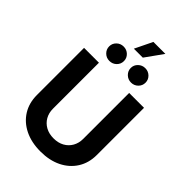

<svg xmlns="http://www.w3.org/2000/svg" viewBox="-316 -1226 1360 1360"><g transform="rotate(45 364.0 -546.5)"><path d="M363.8 10.3Q273.4 10.3 205.8 -22.9Q138.2 -56.2 100.8 -116Q63.5 -175.8 63.5 -254.9V-727.5H212.4V-267.1Q212.4 -224.6 231.2 -191.7Q250 -158.7 283.9 -139.9Q317.9 -121.1 363.8 -121.1Q409.7 -121.1 443.6 -139.9Q477.5 -158.7 496.3 -191.7Q515.1 -224.6 515.1 -267.1V-727.5H664.1V-254.9Q664.1 -175.8 626.5 -116Q588.9 -56.2 521.5 -22.9Q454.1 10.3 363.8 10.3ZM472.2 -788.6Q441.4 -788.6 419.7 -809.8Q397.9 -831.1 397.9 -860.8Q397.9 -890.6 419.7 -911.6Q441.4 -932.6 472.2 -932.6Q502.9 -932.6 524.4 -911.6Q545.9 -890.6 545.9 -860.8Q545.9 -830.6 524.4 -809.6Q502.9 -788.6 472.2 -788.6ZM255.4 -788.6Q224.6 -788.6 203.1 -809.8Q181.6 -831.1 181.6 -860.8Q181.6 -890.6 203.1 -911.6Q224.6 -932.6 255.9 -932.6Q286.6 -932.6 308.1 -911.6Q329.6 -890.6 329.6 -860.8Q329.6 -830.6 308.1 -809.6Q286.6 -788.6 255.4 -788.6ZM316.9 -972.7 380.9 -1104.5H501L406.7 -972.7Z"/></g></svg>

Font: Inter 17pt
Style: Bold
Weight: 700
Version: Version 4.001;git-66647c0bb